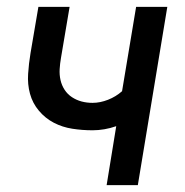

<svg xmlns="http://www.w3.org/2000/svg" viewBox="-20 -540 540 560"><path d="M291 0 319 -172Q302 -166 284.5 -163Q267 -160 250 -160Q220 -160 191 -164.5Q162 -169 137 -182Q112 -195 93.5 -217Q75 -239 67.5 -266.5Q60 -294 62 -324.5Q64 -355 69 -385L92 -520H183L158 -372Q155 -355 154 -338.5Q153 -322 156.5 -306.5Q160 -291 168.5 -278Q177 -265 190 -256.5Q203 -248 218 -244Q233 -240 250 -240Q272 -240 295 -249Q318 -258 336 -274L377 -520H468L382 0Z"/></svg>

Font: Iosevka Medium
Style: Italic
Weight: 500
Italic angle: -9°
Monospace: yes
Designer: Belleve Invis
Foundry: Belleve Invis
Version: Version 32.5.0; ttfautohint (v1.8.4)